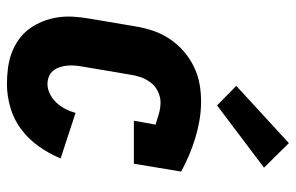

<svg xmlns="http://www.w3.org/2000/svg" viewBox="-166 -658 833 540"><g transform="rotate(90 250.0 -388.5)"><path d="M217 8Q194 8 171.5 5Q149 2 129 -5.5Q109 -13 91.5 -25.5Q74 -38 61.5 -55Q49 -72 41 -92Q33 -112 29.5 -134Q26 -156 27.5 -179Q29 -202 33 -225L55 -355Q59 -379 67 -403Q75 -427 89.5 -449Q104 -471 124 -488.5Q144 -506 167.5 -517.5Q191 -529 215.5 -533.5Q240 -538 265 -538Q293 -538 319 -533.5Q345 -529 369.5 -521.5Q394 -514 417.5 -504Q441 -494 463 -482L441 -349H320L331 -410Q316 -415 300 -419.5Q284 -424 268 -424Q253 -424 237.5 -416.5Q222 -409 212 -395.5Q202 -382 197 -366.5Q192 -351 190 -336L168 -206Q166 -195 165 -184Q164 -173 165 -162Q166 -151 169.5 -140.5Q173 -130 179.5 -122Q186 -114 196 -110Q206 -106 217 -106Q231 -106 245 -113Q259 -120 269.5 -131.5Q280 -143 287 -156.5Q294 -170 298 -185L426 -143Q413 -111 392.5 -82Q372 -53 344 -32Q316 -11 282.5 -1.5Q249 8 217 8ZM277 -583 222 -637 383 -785 452 -715Z"/></g></svg>

Font: Iosevka Slab Heavy
Style: Italic
Weight: 900
Italic angle: -9°
Monospace: yes
Designer: Belleve Invis
Foundry: Belleve Invis
Version: Version 11.1.0; ttfautohint (v1.8.3)